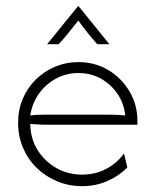

<svg xmlns="http://www.w3.org/2000/svg" viewBox="-20 -619 523 647"><path d="M256.9 8.3Q211.8 8.3 172.6 -8Q133.3 -24.3 103.8 -53.1Q74.3 -81.9 57.6 -120.8Q41 -159.7 41 -205.6Q41 -248.6 56.6 -285.8Q72.2 -322.9 100.3 -350.7Q128.5 -378.5 165.6 -394.1Q202.8 -409.7 244.4 -409.7Q300 -409.7 344.8 -383Q389.6 -356.2 416.3 -311.1Q443.1 -266 443.1 -211.1V-198.6H141Q126.4 -198.6 111.5 -199.3Q96.5 -200 81.9 -201.4Q82.6 -152.1 106.6 -113.5Q130.6 -75 169.8 -52.8Q209 -30.6 256.9 -30.6Q300.7 -30.6 337.5 -49.7Q374.3 -68.8 397.9 -102.1L409 -54.9Q380.6 -25.7 341.3 -8.7Q302.1 8.3 256.9 8.3ZM81.9 -229.9Q96.5 -231.9 111.5 -232.3Q126.4 -232.6 141 -232.6H347.2Q364.6 -232.6 377.4 -231.9Q390.3 -231.2 402.1 -229.9Q397.9 -270.8 375.7 -303.1Q353.5 -335.4 319.8 -354.2Q286.1 -372.9 244.4 -372.9Q203.5 -372.9 168.8 -354.2Q134 -335.4 111.1 -303.1Q88.2 -270.8 81.9 -229.9ZM138.9 -470.1 243.1 -598.6H244.4L348.6 -470.1H307.6Q291 -488.9 275 -508.7Q259 -528.5 243.8 -550Q227.1 -528.5 211.1 -508.7Q195.1 -488.9 177.8 -470.1Z"/></svg>

Font: Afacad Flux ExtraLight
Style: Regular
Weight: 250
Designer: Kristian Moeller
Foundry: Dicotype
Version: Version 1.100